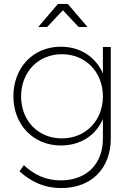

<svg xmlns="http://www.w3.org/2000/svg" viewBox="-20 -759 672 974"><path d="M299 -707 379 -622H424L324 -739H274L174 -622H219ZM502 -521V-387C465 -470 388 -522 288 -522C149 -522 48 -417 48 -271C48 -126 149 -21 289 -21C388 -21 466 -72 502 -155V-56C502 74 418 156 289 156C214 156 155 129 101 79L79 110C140 165 207 195 290 195C443 195 542 97 542 -57V-521ZM294 -57C173 -57 87 -147 87 -270C87 -394 174 -484 294 -484C414 -484 502 -394 502 -270C502 -147 414 -57 294 -57Z"/></svg>

Font: Montserrat arm ExtraLight
Style: Regular
Weight: 275
Designer: Julieta Ulanovsky
Foundry: Julieta Ulanovsky
Version: Version 6.000;PS 006.000;hotconv 1.0.88;makeotf.lib2.5.64775